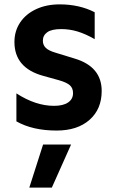

<svg xmlns="http://www.w3.org/2000/svg" viewBox="-20 -584 523 878"><path d="M55 -29V-157Q143 -100 227 -100Q269 -100 291.5 -115.5Q314 -131 314 -158Q314 -181 299.5 -194Q285 -207 250 -217L178 -237Q46 -273 46 -392Q46 -442 72 -481Q98 -520 145 -542Q192 -564 253 -564Q343 -564 413 -528V-405Q371 -429 334.5 -440Q298 -451 260 -451Q216 -451 196 -436.5Q176 -422 176 -398Q176 -378 189.5 -365Q203 -352 234 -343L322 -316Q445 -279 445 -168Q445 -85 389.5 -36Q334 13 239 13Q129 13 55 -29ZM177 77H305L217 274H114Z"/></svg>

Font: Application Semibold
Style: Regular
Weight: 600
Designer: Wei Huang
Foundry: Wei Huang
Version: Version 0.012